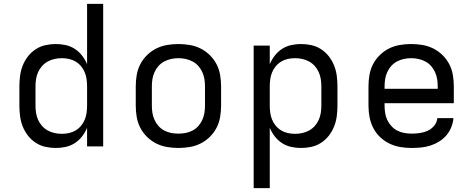

<svg xmlns="http://www.w3.org/2000/svg" viewBox="-20 -755 2440 990"><path d="M268 8Q240 8 213.5 2Q187 -4 164 -19Q141 -34 124 -56Q107 -78 97 -103.5Q87 -129 83.5 -156Q80 -183 80 -210V-310Q80 -337 83.5 -364Q87 -391 97 -416.5Q107 -442 124 -464Q141 -486 164 -501Q187 -516 213.5 -522Q240 -528 268 -528Q293 -528 318.5 -522.5Q344 -517 365.5 -503Q387 -489 403 -468.5Q419 -448 429 -424V-735H512V0H429V-96Q419 -72 403 -51.5Q387 -31 365.5 -17Q344 -3 318.5 2.5Q293 8 268 8ZM299 -65Q318 -65 336 -69Q354 -73 370 -82.5Q386 -92 398 -106.5Q410 -121 417 -138Q424 -155 426.5 -173.5Q429 -192 429 -210V-310Q429 -328 426.5 -346.5Q424 -365 417 -382Q410 -399 398 -413.5Q386 -428 370 -437.5Q354 -447 336 -451Q318 -455 299 -455Q280 -455 261.5 -451Q243 -447 226.5 -438Q210 -429 197 -414.5Q184 -400 176.5 -383Q169 -366 166 -347.5Q163 -329 163 -310V-210Q163 -191 166 -172.5Q169 -154 176.5 -137Q184 -120 197 -105.5Q210 -91 226.5 -82Q243 -73 261.5 -69Q280 -65 299 -65Z M900 8Q871 8 841.5 3Q812 -2 786 -15Q760 -28 738.5 -49Q717 -70 703.5 -96Q690 -122 685 -151.5Q680 -181 680 -210V-310Q680 -339 685 -368.5Q690 -398 703.5 -424Q717 -450 738.5 -471Q760 -492 786 -505Q812 -518 841.5 -523Q871 -528 900 -528Q929 -528 958.5 -523Q988 -518 1014 -505Q1040 -492 1061.5 -471Q1083 -450 1096.5 -424Q1110 -398 1115 -368.5Q1120 -339 1120 -310V-210Q1120 -181 1115 -151.5Q1110 -122 1096.5 -96Q1083 -70 1061.5 -49Q1040 -28 1014 -15Q988 -2 958.5 3Q929 8 900 8ZM900 -66Q919 -66 937.5 -69.5Q956 -73 973 -82Q990 -91 1002.5 -105Q1015 -119 1023 -136.5Q1031 -154 1034 -172.5Q1037 -191 1037 -210V-310Q1037 -329 1034 -347.5Q1031 -366 1023 -383.5Q1015 -401 1002.5 -415Q990 -429 973 -438Q956 -447 937.5 -451Q919 -455 900 -455Q881 -455 862.5 -451Q844 -447 827 -438Q810 -429 797.5 -415Q785 -401 777 -383.5Q769 -366 766 -347.5Q763 -329 763 -310V-210Q763 -191 766 -172.5Q769 -154 777 -136.5Q785 -119 797.5 -105Q810 -91 827 -82Q844 -73 862.5 -69.5Q881 -66 900 -66Z M1288 215V-520H1371V-424Q1381 -448 1397 -468.5Q1413 -489 1434.5 -503Q1456 -517 1481.5 -522.5Q1507 -528 1532 -528Q1560 -528 1586.5 -522Q1613 -516 1636 -501Q1659 -486 1676 -464Q1693 -442 1703 -416.5Q1713 -391 1716.5 -364Q1720 -337 1720 -310V-210Q1720 -183 1716.5 -156Q1713 -129 1703 -103.5Q1693 -78 1676 -56Q1659 -34 1636 -19Q1613 -4 1586.5 2Q1560 8 1532 8Q1507 8 1481.5 2.5Q1456 -3 1434.5 -17Q1413 -31 1397 -51.5Q1381 -72 1371 -96V215ZM1501 -65Q1520 -65 1538.5 -69Q1557 -73 1573.5 -82Q1590 -91 1603 -105.5Q1616 -120 1623.5 -137Q1631 -154 1634 -172.5Q1637 -191 1637 -210V-310Q1637 -329 1634 -347.5Q1631 -366 1623.5 -383Q1616 -400 1603 -414.5Q1590 -429 1573.5 -438Q1557 -447 1538.5 -451Q1520 -455 1501 -455Q1482 -455 1464 -451Q1446 -447 1430 -437.5Q1414 -428 1402 -413.5Q1390 -399 1383 -382Q1376 -365 1373.5 -346.5Q1371 -328 1371 -310V-210Q1371 -192 1373.5 -173.5Q1376 -155 1383 -138Q1390 -121 1402 -106.5Q1414 -92 1430 -82.5Q1446 -73 1464 -69Q1482 -65 1501 -65Z M2102 8Q2073 8 2043.5 3Q2014 -2 1987.5 -15Q1961 -28 1939.5 -48.5Q1918 -69 1904.5 -95.5Q1891 -122 1885.5 -151Q1880 -180 1880 -210V-310Q1880 -339 1885 -368.5Q1890 -398 1903.5 -424Q1917 -450 1938.5 -471Q1960 -492 1986 -505Q2012 -518 2041.5 -523Q2071 -528 2100 -528Q2129 -528 2158.5 -523Q2188 -518 2214 -505Q2240 -492 2261.5 -471Q2283 -450 2296.5 -424Q2310 -398 2315 -368.5Q2320 -339 2320 -310V-223H1963V-210Q1963 -191 1966 -172Q1969 -153 1977 -136Q1985 -119 1998.5 -104.5Q2012 -90 2028.5 -81.5Q2045 -73 2064 -69.5Q2083 -66 2102 -66Q2124 -66 2145 -69Q2166 -72 2185.5 -81Q2205 -90 2219 -107Q2233 -124 2235 -146H2318Q2316 -121 2306.5 -98Q2297 -75 2281 -56.5Q2265 -38 2244 -25Q2223 -12 2199.5 -4.5Q2176 3 2151.5 5.5Q2127 8 2102 8ZM1963 -297H2237V-310Q2237 -329 2234 -347.5Q2231 -366 2223 -383.5Q2215 -401 2202.5 -415Q2190 -429 2173 -438Q2156 -447 2137.5 -451Q2119 -455 2100 -455Q2081 -455 2062.5 -451Q2044 -447 2027 -438Q2010 -429 1997.5 -415Q1985 -401 1977 -383.5Q1969 -366 1966 -347.5Q1963 -329 1963 -310Z"/></svg>

Font: Iosevka Aile
Style: Regular
Weight: 400
Designer: Belleve Invis
Foundry: Belleve Invis
Version: Version 28.0.1; ttfautohint (v1.8.4)